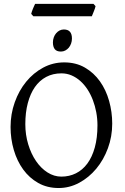

<svg xmlns="http://www.w3.org/2000/svg" viewBox="-20 -950 640 985"><path d="M480 -307.1Q480 -340.8 473.9 -373.8Q467.8 -406.7 456.5 -436.3Q445.3 -465.8 429 -491Q412.6 -516.1 392.1 -534.4Q371.6 -552.7 347.2 -563.2Q322.8 -573.7 294.9 -573.7Q251.5 -573.7 217 -555.4Q182.6 -537.1 158.9 -503.2Q135.3 -469.2 122.6 -420.9Q109.9 -372.6 109.9 -313Q109.9 -258.3 124.8 -209.5Q139.6 -160.6 164.8 -123.8Q189.9 -86.9 223.6 -65.4Q257.3 -43.9 294.9 -43.9Q335.4 -43.9 369.4 -60.8Q403.3 -77.6 428 -110.8Q452.6 -144 466.3 -193.4Q480 -242.7 480 -307.1ZM555.7 -315.9Q555.7 -249.5 533.7 -189.7Q511.7 -129.9 473.9 -84.5Q436 -39.1 386.2 -12.2Q336.4 14.6 280.8 14.6Q222.2 14.6 176.3 -11.2Q130.4 -37.1 98.9 -80.6Q67.4 -124 50.8 -180.7Q34.2 -237.3 34.2 -298.8Q34.2 -365.2 55.7 -425.3Q77.1 -485.4 114.3 -530.8Q151.4 -576.2 201.4 -603Q251.5 -629.9 309.1 -629.9Q369.6 -629.9 415.5 -603.3Q461.4 -576.7 492.7 -532.7Q523.9 -488.8 539.8 -432.1Q555.7 -375.5 555.7 -315.9ZM349.1 -752.4Q349.1 -738.8 344.7 -726.6Q340.3 -714.4 332.8 -705.3Q325.2 -696.3 314.9 -690.9Q304.7 -685.5 292.5 -685.5Q270.5 -685.5 261 -697.8Q251.5 -710 251.5 -732.4Q251.5 -746.1 255.9 -758.3Q260.3 -770.5 268.1 -779.5Q275.9 -788.6 285.9 -793.7Q295.9 -798.8 307.6 -798.8Q349.1 -798.8 349.1 -752.4ZM470.2 -918.5Q469.2 -913.1 466.8 -906Q464.4 -898.9 461.4 -891.8Q458.5 -884.8 455.8 -877.9Q453.1 -871.1 451.2 -866.7H150.9L140.1 -878.9Q141.1 -884.3 143.6 -891.1Q146 -897.9 148.9 -905Q151.9 -912.1 154.8 -918.7Q157.7 -925.3 160.2 -930.2H459.5Z"/></svg>

Font: Gentium Basic
Style: Regular
Weight: 400
Designer: J. Victor Gaultney and Annie Olsen
Foundry: SIL International
Version: Version 1.100